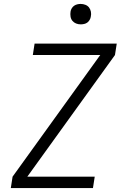

<svg xmlns="http://www.w3.org/2000/svg" viewBox="-20 -957 640 977"><path d="M35 0 44 -58 490 -677H147L156 -735H574L565 -677L119 -58H462L453 0ZM391 -833Q378 -833 367 -837.5Q356 -842 348.5 -851Q341 -860 339 -872.5Q337 -885 339 -898Q340 -906 345 -914.5Q350 -923 357.5 -928Q365 -933 373.5 -935Q382 -937 390 -937Q403 -937 414.5 -932.5Q426 -928 433 -919Q440 -910 442.5 -897.5Q445 -885 442 -872Q441 -864 436 -855.5Q431 -847 424 -842Q417 -837 408 -835Q399 -833 391 -833Z"/></svg>

Font: Iosevka Light Extended
Style: Italic
Weight: 300
Width: 7
Italic angle: -9°
Monospace: yes
Designer: Belleve Invis
Foundry: Belleve Invis
Version: Version 32.5.0; ttfautohint (v1.8.4)